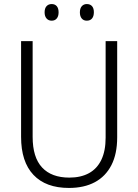

<svg xmlns="http://www.w3.org/2000/svg" viewBox="-20 -917 682 947"><path d="M558 -240Q558 -158 529.5 -102.5Q501 -47 448 -18.5Q395 10 320 10Q206 10 145 -54.5Q84 -119 84 -242V-714H141V-242Q141 -141 187.5 -91Q234 -41 322 -41Q379 -41 419 -63Q459 -85 480 -129Q501 -173 501 -238V-714H558ZM200 -856Q200 -876 209.5 -886.5Q219 -897 235 -897Q251 -897 260 -886.5Q269 -876 269 -856Q269 -837 260 -826Q251 -815 235 -815Q219 -815 209.5 -826Q200 -837 200 -856ZM374 -856Q374 -876 383.5 -886.5Q393 -897 408 -897Q425 -897 434 -886.5Q443 -876 443 -857Q443 -837 434 -826Q425 -815 408 -815Q392 -815 383 -826Q374 -837 374 -856Z"/></svg>

Font: Noto Sans Thai SemiCondensed Light
Style: Regular
Weight: 300
Width: 4
Designer: Monotype Design Team
Foundry: Monotype Imaging Inc.
Version: Version 2.001